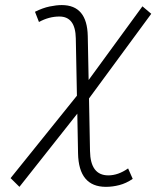

<svg xmlns="http://www.w3.org/2000/svg" viewBox="-20 -723 626 753"><path d="M56.2 9.8 21.5 -24.4 281.7 -347.7 277.3 -572.3Q275.9 -658.2 212.9 -658.2Q171.9 -658.2 132.8 -636.7L117.2 -676.8Q147.5 -691.9 174.3 -697.5Q201.2 -703.1 222.2 -703.1Q321.8 -703.1 324.2 -581.5L327.6 -409.2L538.6 -698.2L573.2 -668.9L329.1 -336.9L333 -130.9Q334.5 -35.2 404.8 -35.2Q443.4 -35.2 482.4 -62.5L500.5 -21.5Q474.6 -3.9 448 2.9Q421.4 9.8 395.5 9.8Q288.6 9.8 286.1 -121.6L283.2 -277.3Z"/></svg>

Font: Cascadia Code ExtraLight
Style: Italic
Weight: 200
Italic angle: -10°
Monospace: yes
Designer: Aaron Bell
Foundry: Saja Typeworks
Version: Version 2404.023; ttfautohint (v1.8.4)